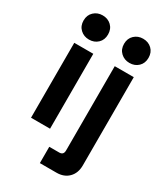

<svg xmlns="http://www.w3.org/2000/svg" viewBox="-222 -808 953 1101"><g transform="rotate(30 255.0 -257.0)"><path d="M58 0V-496H184V0ZM40 -634Q40 -670 63.5 -692Q87 -714 121 -714Q156 -714 179 -692Q202 -670 202 -634Q202 -598 179 -576Q156 -554 121 -554Q87 -554 63.5 -576Q40 -598 40 -634ZM232 200V92H298Q326 92 326 62V-496H452V88Q452 139 422 169.5Q392 200 342 200ZM308 -634Q308 -670 331.5 -692Q355 -714 389 -714Q424 -714 447 -692Q470 -670 470 -634Q470 -598 447 -576Q424 -554 389 -554Q355 -554 331.5 -576Q308 -598 308 -634Z"/></g></svg>

Font: Space Grotesk Frontify
Style: Bold
Weight: 700
Designer: Florian Karsten
Version: Version 2.000